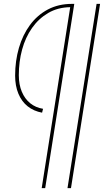

<svg xmlns="http://www.w3.org/2000/svg" viewBox="-20 -760 541 990"><path d="M328 210 478 -740H496L346 210ZM202 -199 197 -179Q154 -187 123 -211.5Q92 -236 75 -276.5Q58 -317 58 -370Q58 -446 77.5 -513Q97 -580 134.5 -631Q172 -682 226.5 -711Q281 -740 351 -740H363L213 210H195L342 -723Q278 -722 228.5 -693Q179 -664 145 -615.5Q111 -567 94 -504.5Q77 -442 77 -372Q77 -324 92.5 -287Q108 -250 136 -227.5Q164 -205 202 -199Z"/></svg>

Font: Georama ExtraCondensed Thin Thin
Style: Italic
Weight: 250
Italic angle: -9°
Version: Version 1.001